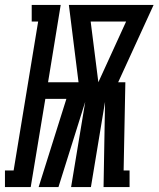

<svg xmlns="http://www.w3.org/2000/svg" viewBox="-71 -755 640 775"><path d="M-51 0V-67H-16L83 -668H57V-735H174L123 -423H246L207 -735H549L406 -423H435L428 -67H452V0H347L353 -344L296 0H216L273 -344L165 0H85L197 -356H112L53 0ZM326 -423 438 -668H295Z"/></svg>

Font: Iosevka Slab Extrabold
Style: Italic
Weight: 800
Italic angle: -9°
Monospace: yes
Designer: Belleve Invis
Foundry: Belleve Invis
Version: Version 11.1.0; ttfautohint (v1.8.3)